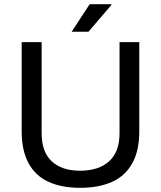

<svg xmlns="http://www.w3.org/2000/svg" viewBox="-20 -888 771 920"><path d="M363.8 12Q276.5 12 213.8 -16.1Q151.1 -44.2 117.5 -104.6Q83.9 -165 83.9 -259.5V-686H179.5V-249.7Q179.5 -160.2 227.9 -115.1Q276.3 -70 363.8 -70Q452.6 -70 502.7 -115.1Q552.8 -160.2 552.8 -249.7V-686H647.4V-259.5Q647.4 -165 613.3 -104.6Q579.2 -44.2 515.9 -16.1Q452.5 12 363.8 12ZM323.3 -736 409.8 -868H513.3L514.3 -865L404 -736Z"/></svg>

Font: Archivo SemiBold
Style: Regular
Weight: 600
Designer: Hector Gatti
Foundry: Omnibus-Type
Version: Version 2.001